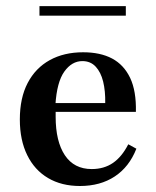

<svg xmlns="http://www.w3.org/2000/svg" viewBox="-20 -600 512 631"><path d="M242.7 11.3Q182.3 11.3 137.9 -14.9Q93.5 -41.1 69.4 -90.3Q45.2 -139.5 45.2 -207.3Q45.2 -278.2 71 -327.4Q96.8 -376.6 143.5 -402.4Q190.3 -428.2 253.2 -428.2Q309.7 -428.2 348.4 -407.7Q387.1 -387.1 407.7 -344Q428.2 -300.8 426.6 -232.3H125L123.4 -261.3H325.8Q326.6 -300.8 319 -331.9Q311.3 -362.9 294.4 -381Q277.4 -399.2 250.8 -399.2Q216.1 -399.2 191.5 -364.9Q166.9 -330.6 162.1 -255.6L163.7 -252.4Q162.9 -245.2 162.9 -236.3Q162.9 -227.4 162.9 -216.1Q162.9 -135.5 193.1 -89.9Q223.4 -44.4 281.5 -44.4Q321.8 -44.4 351.2 -64.5Q380.6 -84.7 401.6 -125.8L428.2 -111.3Q404.8 -51.6 357.3 -20.2Q309.7 11.3 242.7 11.3ZM109.7 -548.4V-579.8H393.5V-548.4Z"/></svg>

Font: Playfair
Style: Bold
Weight: 700
Designer: Claus Eggers Sørensen
Foundry: Claus Eggers Sørensen
Version: Version 2.001;gftools[0.9.30]